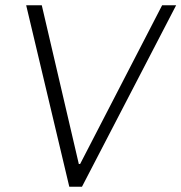

<svg xmlns="http://www.w3.org/2000/svg" viewBox="-20 -706 686 726"><path d="M242 0 79 -686H138L278 -86H283L593 -686H646L290 0Z"/></svg>

Font: Chivo Medium Thin
Style: Italic
Weight: 250
Italic angle: -8.05°
Version: Version 2.002